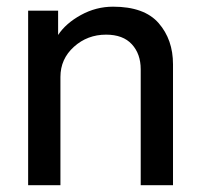

<svg xmlns="http://www.w3.org/2000/svg" viewBox="-20 -543 586 563"><path d="M487.3 0H392.6V-339.8Q392.6 -384.8 366.7 -413.1Q340.8 -441.4 291 -441.4Q236.3 -441.4 196.8 -405.8Q157.2 -370.1 157.2 -317.4V0H62.5V-511.7H150.4V-440.4Q172.9 -474.6 217.3 -499Q261.7 -523.4 311.5 -523.4Q403.3 -523.4 445.3 -475.1Q487.3 -426.8 487.3 -354.5Z"/></svg>

Font: Druckschrift BY WOK
Style: Medium
Weight: 400
Version: Version 001.000